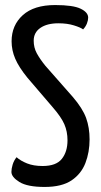

<svg xmlns="http://www.w3.org/2000/svg" viewBox="-20 -730 398 760"><path d="M156.5 10Q88.5 10 56.8 -9.6Q25.2 -29.2 25.2 -49.6Q25.2 -62.4 30.1 -78.5Q35 -94.7 45.6 -107.7Q61.6 -93.3 87.3 -83.1Q113 -72.9 148.8 -72.9Q202.5 -72.9 224.8 -101.2Q247.2 -129.4 247.2 -174.6Q247.2 -209.4 234.7 -238.2Q222.2 -267 188.8 -305.3L88.6 -422.3Q54.6 -464.1 40.3 -497.6Q25.9 -531 25.9 -566.5Q25.9 -629.9 70.2 -670Q114.5 -710 198.3 -710Q269.4 -710 299.2 -695.5Q329 -681.1 329 -660.3Q329 -649.9 324.2 -637.4Q319.5 -625 309 -613.6Q299.2 -621.3 272.6 -629.5Q246.1 -637.8 211.1 -637.8Q166.3 -637.8 139.9 -619.6Q113.4 -601.5 113.4 -568.8Q113.4 -541.6 125.6 -519.1Q137.8 -496.6 159.6 -469.6L267.9 -346.6Q307.1 -300.9 320.9 -262.9Q334.6 -224.8 334.6 -178.3Q334.6 -127.6 318.1 -84.7Q301.5 -41.8 263.1 -15.9Q224.6 10 156.5 10Z"/></svg>

Font: Yanone Kaffeesatz ExtraLight
Style: Regular
Weight: 200
Designer: Yanone (Cyrillic: Daniel Pouzeot, Huerta Tipografica, and Cyreal)
Foundry: Yanone
Version: Version 2.003